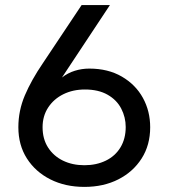

<svg xmlns="http://www.w3.org/2000/svg" viewBox="-20 -720 661 753"><path d="M311 13Q236 13 177.5 -16.5Q119 -46 85.5 -98.5Q52 -151 52 -221Q52 -286 77.5 -346Q103 -406 148 -472L300 -700H411L223 -416Q246 -434 273.5 -442.5Q301 -451 330 -451Q404 -451 458 -419.5Q512 -388 540.5 -336Q569 -284 569 -221Q569 -151 535.5 -98.5Q502 -46 444 -16.5Q386 13 311 13ZM311 -72Q358 -72 395 -90Q432 -108 452.5 -142Q473 -176 473 -222Q473 -260 455.5 -294Q438 -328 402 -348.5Q366 -369 313 -369Q266 -369 228.5 -350.5Q191 -332 169 -298.5Q147 -265 147 -221Q147 -175 168.5 -141.5Q190 -108 227 -90Q264 -72 311 -72Z"/></svg>

Font: MuseoModerno Thin
Style: Regular
Weight: 400
Version: Version 1.003